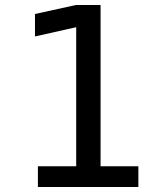

<svg xmlns="http://www.w3.org/2000/svg" viewBox="-20 -749 642 769"><path d="M131.8 -83H285.2V-640.1L120.1 -603V-692.9L284.2 -729H382.8V-83H534.2V0H131.8Z"/></svg>

Font: Hack
Style: Regular
Weight: 400
Monospace: yes
Designer: Christopher Simpkins
Foundry: Christopher Simpkins
Version: Version 2.019; ttfautohint (v1.4.1) -l 4 -r 80 -G 350 -x 0 -